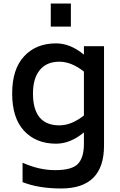

<svg xmlns="http://www.w3.org/2000/svg" viewBox="-20 -818 683 1089"><path d="M382 -798V-667H268V-798ZM456 -556H570V8Q570 251 327 251Q199 251 108 215V105Q202 147 292 147Q389 147 422.5 111Q456 75 456 -2V-67Q379 -3 298 -3Q185 -3 117 -75.5Q49 -148 49 -288Q49 -426 117 -499Q185 -572 298 -572Q379 -572 456 -508ZM317 -107Q385 -107 456 -163V-412Q385 -468 317 -468Q244 -468 205.5 -420.5Q167 -373 167 -288Q167 -107 317 -107Z"/></svg>

Font: Biryani DemiBold
Style: Regular
Weight: 600
Designer: Dan Reynolds and Mathieu Réguer
Foundry: Dan Reynolds and Mathieu Réguer
Version: Version 1.003;PS 001.003;hotconv 1.0.70;makeotf.lib2.5.58329